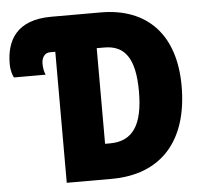

<svg xmlns="http://www.w3.org/2000/svg" viewBox="-51 -768 875 822"><g transform="rotate(-5 386.0 -357.0)"><path d="M203 0H396C606 0 729 -131 729 -370C729 -593 609 -714 411 -714H199C48 -714 4 -627 4 -528C4 -499 12 -478 17 -469H153C149 -479 144 -494 144 -517C144 -541 156 -563 180 -563H203ZM402 -152H381V-563H414C501 -563 545 -506 545 -363C545 -220 501 -152 402 -152Z"/></g></svg>

Font: Noto Sans Condensed Black
Style: Regular
Weight: 900
Width: 3
Designer: Monotype Design Team
Foundry: Monotype Imaging Inc.
Version: Version 2.013